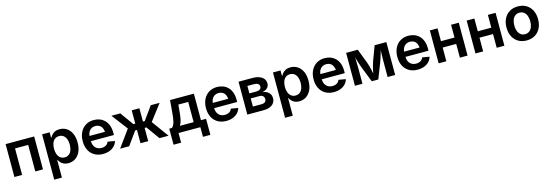

<svg xmlns="http://www.w3.org/2000/svg" viewBox="28 -1697 8734 3050"><g transform="rotate(-15 4395.0 -172.0)"><path d="M534.7 -541V0H408.2V-436H191.9V0H64.9V-541Z M665 204.1V-541H789.1V-453.6H795.9Q807.1 -474.1 825.9 -496.1Q844.7 -518.1 875.5 -533.2Q906.2 -548.3 952.6 -548.3Q1016.1 -548.3 1066.9 -515.9Q1117.7 -483.4 1147.2 -420.9Q1176.8 -358.4 1176.8 -269.5Q1176.8 -181.6 1147.7 -119.1Q1118.7 -56.6 1067.9 -23.2Q1017.1 10.3 952.1 10.3Q907.2 10.3 876.5 -4.9Q845.7 -20 826.4 -41.7Q807.1 -63.5 796.4 -85H791.5V204.1ZM918.5 -94.2Q960.4 -94.2 989.3 -116.7Q1018.1 -139.2 1033 -179Q1047.9 -218.8 1047.9 -270Q1047.9 -321.3 1033 -360.6Q1018.1 -399.9 989.3 -422.1Q960.4 -444.3 918.5 -444.3Q877 -444.3 847.9 -422.6Q818.8 -400.9 803.7 -361.8Q788.6 -322.8 788.6 -270Q788.6 -217.8 803.7 -178Q818.8 -138.2 848.1 -116.2Q877.4 -94.2 918.5 -94.2Z M1522.5 11.2Q1440.9 11.2 1382.1 -23.4Q1323.2 -58.1 1291.5 -120.6Q1259.8 -183.1 1259.8 -267.6Q1259.8 -350.6 1291.3 -413.8Q1322.8 -477.1 1380.1 -512.7Q1437.5 -548.3 1514.6 -548.3Q1565.4 -548.3 1610.6 -531.7Q1655.8 -515.1 1690.2 -481.2Q1724.6 -447.3 1744.4 -395.8Q1764.2 -344.2 1764.2 -273.9V-235.4H1317.4V-321.3H1700.7L1642.1 -296.4Q1642.1 -342.3 1627.7 -376.7Q1613.3 -411.1 1585 -430.2Q1556.6 -449.2 1515.6 -449.2Q1474.1 -449.2 1444.8 -429.9Q1415.5 -410.6 1400.1 -377.7Q1384.8 -344.7 1384.8 -304.2V-245.1Q1384.8 -194.8 1402.1 -159.7Q1419.4 -124.5 1450.9 -106.2Q1482.4 -87.9 1524.4 -87.9Q1552.7 -87.9 1575.7 -96.2Q1598.6 -104.5 1615 -120.4Q1631.3 -136.2 1639.6 -159.2L1755.9 -139.2Q1743.7 -94.2 1711.4 -60.3Q1679.2 -26.4 1631.3 -7.6Q1583.5 11.2 1522.5 11.2Z M1803.2 0 2004.9 -278.3 1804.7 -541H1950.7L2107.9 -322.3H2138.7V-541H2265.1V-322.3H2294.9L2451.7 -541H2598.1L2397.9 -278.3L2599.6 0H2450.7L2293.9 -218.3H2265.1V0H2138.7V-218.3H2109.4L1952.6 0Z M2639.6 158.7V-105H2682.6Q2700.2 -118.7 2711.9 -141.1Q2723.6 -163.6 2731.4 -194.6Q2739.3 -225.6 2744.4 -264.4Q2749.5 -303.2 2752.9 -349.1L2769 -541H3161.1V-105H3245.1V158.7H3123V0H2764.2V158.7ZM2813.5 -105H3040.5V-437.5H2877.9L2870.1 -349.1Q2863.8 -263.7 2851.6 -203.1Q2839.4 -142.6 2813.5 -105Z M3549.8 11.2Q3468.3 11.2 3409.4 -23.4Q3350.6 -58.1 3318.8 -120.6Q3287.1 -183.1 3287.1 -267.6Q3287.1 -350.6 3318.6 -413.8Q3350.1 -477.1 3407.5 -512.7Q3464.8 -548.3 3542 -548.3Q3592.8 -548.3 3637.9 -531.7Q3683.1 -515.1 3717.5 -481.2Q3752 -447.3 3771.7 -395.8Q3791.5 -344.2 3791.5 -273.9V-235.4H3344.7V-321.3H3728L3669.4 -296.4Q3669.4 -342.3 3655 -376.7Q3640.6 -411.1 3612.3 -430.2Q3584 -449.2 3543 -449.2Q3501.5 -449.2 3472.2 -429.9Q3442.9 -410.6 3427.5 -377.7Q3412.1 -344.7 3412.1 -304.2V-245.1Q3412.1 -194.8 3429.4 -159.7Q3446.8 -124.5 3478.3 -106.2Q3509.8 -87.9 3551.8 -87.9Q3580.1 -87.9 3603 -96.2Q3626 -104.5 3642.3 -120.4Q3658.7 -136.2 3667 -159.2L3783.2 -139.2Q3771 -94.2 3738.8 -60.3Q3706.5 -26.4 3658.7 -7.6Q3610.8 11.2 3549.8 11.2Z M3895.5 0V-541H4123.5Q4219.7 -541 4276.1 -502.9Q4332.5 -464.8 4332.5 -395.5Q4332.5 -350.6 4302.2 -321.8Q4272 -293 4217.3 -282.7Q4259.3 -279.3 4290.8 -261.5Q4322.3 -243.7 4340.1 -214.6Q4357.9 -185.5 4357.9 -147.5Q4357.9 -103 4334.5 -69.6Q4311 -36.1 4266.8 -18.1Q4222.7 0 4159.2 0ZM4014.2 -100.6H4158.2Q4193.8 -100.6 4214.1 -117.2Q4234.4 -133.8 4234.4 -163.1Q4234.4 -196.8 4214.1 -215.6Q4193.8 -234.4 4158.2 -234.4H4014.2ZM4014.2 -316.9H4126.5Q4166 -316.9 4188.5 -333.5Q4210.9 -350.1 4210.9 -379.4Q4210.9 -407.7 4187.7 -423.6Q4164.6 -439.5 4123.5 -439.5H4014.2Z M4461.9 204.1V-541H4585.9V-453.6H4592.8Q4604 -474.1 4622.8 -496.1Q4641.6 -518.1 4672.4 -533.2Q4703.1 -548.3 4749.5 -548.3Q4813 -548.3 4863.8 -515.9Q4914.6 -483.4 4944.1 -420.9Q4973.6 -358.4 4973.6 -269.5Q4973.6 -181.6 4944.6 -119.1Q4915.5 -56.6 4864.7 -23.2Q4814 10.3 4749 10.3Q4704.1 10.3 4673.3 -4.9Q4642.6 -20 4623.3 -41.7Q4604 -63.5 4593.3 -85H4588.4V204.1ZM4715.3 -94.2Q4757.3 -94.2 4786.1 -116.7Q4814.9 -139.2 4829.8 -179Q4844.7 -218.8 4844.7 -270Q4844.7 -321.3 4829.8 -360.6Q4814.9 -399.9 4786.1 -422.1Q4757.3 -444.3 4715.3 -444.3Q4673.8 -444.3 4644.8 -422.6Q4615.7 -400.9 4600.6 -361.8Q4585.4 -322.8 4585.4 -270Q4585.4 -217.8 4600.6 -178Q4615.7 -138.2 4645 -116.2Q4674.3 -94.2 4715.3 -94.2Z M5319.3 11.2Q5237.8 11.2 5179 -23.4Q5120.1 -58.1 5088.4 -120.6Q5056.6 -183.1 5056.6 -267.6Q5056.6 -350.6 5088.1 -413.8Q5119.6 -477.1 5177 -512.7Q5234.4 -548.3 5311.5 -548.3Q5362.3 -548.3 5407.5 -531.7Q5452.6 -515.1 5487.1 -481.2Q5521.5 -447.3 5541.3 -395.8Q5561 -344.2 5561 -273.9V-235.4H5114.3V-321.3H5497.6L5439 -296.4Q5439 -342.3 5424.6 -376.7Q5410.2 -411.1 5381.8 -430.2Q5353.5 -449.2 5312.5 -449.2Q5271 -449.2 5241.7 -429.9Q5212.4 -410.6 5197 -377.7Q5181.6 -344.7 5181.6 -304.2V-245.1Q5181.6 -194.8 5199 -159.7Q5216.3 -124.5 5247.8 -106.2Q5279.3 -87.9 5321.3 -87.9Q5349.6 -87.9 5372.6 -96.2Q5395.5 -104.5 5411.9 -120.4Q5428.2 -136.2 5436.5 -159.2L5552.7 -139.2Q5540.5 -94.2 5508.3 -60.3Q5476.1 -26.4 5428.2 -7.6Q5380.4 11.2 5319.3 11.2Z M5665 0V-541H5856.9L5950.2 -295.9Q5960 -269 5968 -239Q5976.1 -209 5982.9 -178Q5989.7 -147 5995.4 -117.7Q6001 -88.4 6005.4 -63H5987.3Q5991.7 -87.9 5997.3 -116.9Q6002.9 -146 6009.8 -177.2Q6016.6 -208.5 6024.9 -238.8Q6033.2 -269 6042.5 -295.9L6133.8 -541H6326.7V0H6202.6V-234.9Q6202.6 -261.2 6203.1 -292.2Q6203.6 -323.2 6204.3 -356.7Q6205.1 -390.1 6205.8 -423.6Q6206.5 -457 6207 -488.8H6218.3Q6207.5 -442.4 6195.3 -398.9Q6183.1 -355.5 6169.7 -314.7Q6156.2 -273.9 6141.1 -234.9L6049.3 0H5942.4L5849.1 -234.9Q5834 -274.9 5820.3 -315.9Q5806.6 -356.9 5794.4 -400.1Q5782.2 -443.4 5771.5 -488.8H5784.2Q5784.7 -459.5 5785.4 -426.5Q5786.1 -393.6 5786.9 -359.6Q5787.6 -325.7 5788.3 -293.7Q5789.1 -261.7 5789.1 -234.9V0Z M6696.3 11.2Q6614.7 11.2 6555.9 -23.4Q6497.1 -58.1 6465.3 -120.6Q6433.6 -183.1 6433.6 -267.6Q6433.6 -350.6 6465.1 -413.8Q6496.6 -477.1 6554 -512.7Q6611.3 -548.3 6688.5 -548.3Q6739.3 -548.3 6784.4 -531.7Q6829.6 -515.1 6864 -481.2Q6898.4 -447.3 6918.2 -395.8Q6938 -344.2 6938 -273.9V-235.4H6491.2V-321.3H6874.5L6815.9 -296.4Q6815.9 -342.3 6801.5 -376.7Q6787.1 -411.1 6758.8 -430.2Q6730.5 -449.2 6689.5 -449.2Q6647.9 -449.2 6618.7 -429.9Q6589.4 -410.6 6574 -377.7Q6558.6 -344.7 6558.6 -304.2V-245.1Q6558.6 -194.8 6575.9 -159.7Q6593.3 -124.5 6624.8 -106.2Q6656.2 -87.9 6698.2 -87.9Q6726.6 -87.9 6749.5 -96.2Q6772.5 -104.5 6788.8 -120.4Q6805.2 -136.2 6813.5 -159.2L6929.7 -139.2Q6917.5 -94.2 6885.3 -60.3Q6853 -26.4 6805.2 -7.6Q6757.3 11.2 6696.3 11.2Z M7424.8 -330.6V-225.6H7134.3V-330.6ZM7168.5 -541V0H7042V-541ZM7517.6 -541V0H7391.1V-541Z M8030.3 -330.6V-225.6H7739.7V-330.6ZM7773.9 -541V0H7647.5V-541ZM8123 -541V0H7996.6V-541Z M8488.8 11.2Q8410.2 11.2 8351.8 -23.9Q8293.5 -59.1 8261.5 -121.8Q8229.5 -184.6 8229.5 -268.1Q8229.5 -352.1 8261.5 -415.3Q8293.5 -478.5 8351.8 -513.4Q8410.2 -548.3 8488.8 -548.3Q8568.4 -548.3 8626.7 -513.4Q8685.1 -478.5 8717 -415.3Q8749 -352.1 8749 -268.1Q8749 -184.6 8717 -121.8Q8685.1 -59.1 8626.7 -23.9Q8568.4 11.2 8488.8 11.2ZM8488.8 -91.8Q8532.7 -91.8 8562 -115.2Q8591.3 -138.7 8606 -178.5Q8620.6 -218.3 8620.6 -268.6Q8620.6 -318.8 8606 -358.9Q8591.3 -398.9 8562 -422.1Q8532.7 -445.3 8488.8 -445.3Q8445.3 -445.3 8416.3 -422.1Q8387.2 -398.9 8372.6 -358.9Q8357.9 -318.8 8357.9 -268.6Q8357.9 -218.3 8372.6 -178.5Q8387.2 -138.7 8416.3 -115.2Q8445.3 -91.8 8488.8 -91.8Z"/></g></svg>

Font: Inter 17pt SemiBold
Style: Regular
Weight: 600
Version: Version 4.001;git-66647c0bb